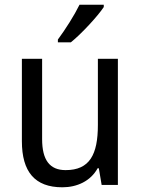

<svg xmlns="http://www.w3.org/2000/svg" viewBox="-20 -786 599 816"><path d="M421 -756V-766H318C296 -721 258 -661 226 -618V-606H281C326 -642 396 -718 421 -756ZM481 -536H396V-255C396 -129 361 -63 259 -63C191 -63 159 -106 159 -195V-536H73V-186C73 -56 128 10 245 10C307 10 365 -16 395 -71H400L412 0H481Z"/></svg>

Font: Noto Sans Khmer UI SemiCondensed
Style: Regular
Weight: 400
Width: 4
Designer: Danh Hong and the Monotype Design Team
Foundry: Monotype Imaging Inc.
Version: Version 2.002